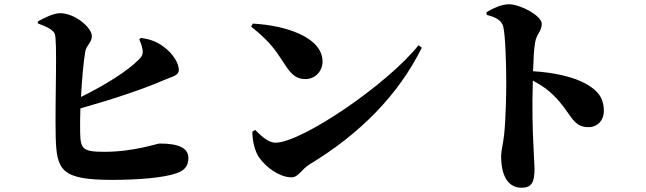

<svg xmlns="http://www.w3.org/2000/svg" viewBox="-20 -826 3040 903"><path d="M635 -641C638 -633 647 -614 650 -595C654 -572 648 -561 634 -547C577 -489 470 -424 361 -370C365 -451 373 -537 381 -584C387 -614 412 -626 412 -656C412 -697 331 -764 263 -764C230 -764 183 -739 158 -725V-716C197 -701 228 -688 237 -668C251 -643 238 -354 242 -182C246 -24 269 20 508 20C631 20 750 10 809 -11C842 -22 866 -40 866 -83C866 -130 820 -151 731 -151C718 -151 610 -112 471 -112C368 -112 359 -126 357 -201C356 -230 357 -271 358 -316C523 -363 653 -407 753 -450C792 -467 821 -470 821 -498C821 -524 799 -571 747 -608C714 -632 686 -641 643 -648Z M1161 -701C1261 -621 1279 -583 1326 -513C1351 -476 1375 -454 1416 -454C1464 -454 1497 -493 1497 -536C1497 -653 1319 -707 1169 -715ZM1276 -155C1237 -155 1200 -196 1180 -215L1167 -207C1166 -172 1176 -129 1189 -102C1210 -58 1284 8 1351 8C1384 8 1397 -29 1436 -53C1674 -197 1854 -380 1964 -602L1948 -613C1804 -431 1399 -155 1276 -155Z M2269 -756C2304 -747 2339 -734 2347 -700C2357 -658 2361 -524 2361 -439C2361 -388 2359 -268 2351 -193C2346 -146 2337 -120 2337 -91C2337 3 2371 57 2433 57C2481 57 2494 31 2494 -34C2494 -46 2491 -82 2489 -137C2485 -211 2482 -316 2486 -447C2531 -423 2559 -402 2583 -378C2669 -294 2669 -228 2748 -228C2793 -228 2820 -263 2820 -303C2820 -368 2790 -400 2739 -430C2682 -463 2590 -485 2487 -491C2489 -549 2491 -595 2497 -628C2504 -667 2528 -680 2528 -714C2528 -752 2427 -806 2373 -806C2338 -806 2298 -786 2268 -769Z"/></svg>

Font: Noto Serif CJK JP Black
Style: Regular
Weight: 900
Designer: Ryoko NISHIZUKA 西塚涼子 (kana & ideographs); Frank Grießhammer (Latin, Greek & Cyrillic); Wenlong ZHANG 张文龙 (bopomofo); San
Foundry: Adobe Systems Incorporated
Version: Version 1.001;PS 1.001;hotconv 16.6.54;makeotf.lib2.5.65590